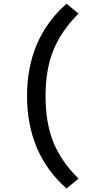

<svg xmlns="http://www.w3.org/2000/svg" viewBox="-20 -912 540 1064"><path d="M348.6 -891.6 415 -836.9Q318.4 -739.3 275.4 -632.8Q232.4 -526.4 232.4 -379.9Q232.4 -232.4 274.9 -126Q317.4 -19.5 415 78.1L348.6 132.8Q129.9 -61.5 129.9 -379.9Q129.9 -698.2 348.6 -891.6Z"/></svg>

Font: GenEi Gothic M SemiBold
Style: Regular
Weight: 500
Designer: o_tamon (Modified); [Source Han Sans]
Ryoko NISHIZUKA  (kana & ideographs); Paul D. Hunt (Latin, Greek & Cyrillic); Wenl
Version: Version 1.1a;Original Version 1.004